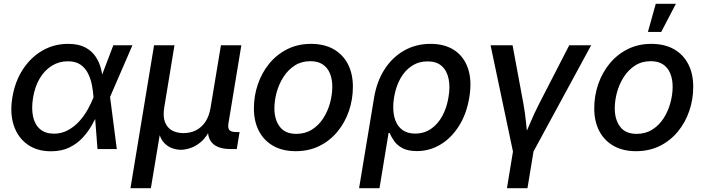

<svg xmlns="http://www.w3.org/2000/svg" viewBox="-20 -777 3675 1001"><path d="M245.6 11.7Q172.9 11.7 122.8 -24.2Q72.8 -60.1 51.8 -123.3Q30.8 -186.5 44.4 -268.6Q58.1 -352.1 99.1 -415Q140.1 -478 200.9 -513.2Q261.7 -548.3 335 -548.3Q389.2 -548.3 423.8 -530Q458.5 -511.7 478.3 -482.2Q498 -452.6 506.6 -418.2Q515.1 -383.8 516.6 -351.6H552.2L553.7 -272.9L588.9 0H488.3L467.3 -272Q465.3 -302.2 459 -334.7Q452.6 -367.2 438.5 -395Q424.3 -422.9 399.2 -440.2Q374 -457.5 333.5 -457.5Q288.1 -457.5 250.5 -434.3Q212.9 -411.1 187.5 -368.9Q162.1 -326.7 152.3 -267.6Q143.1 -210.4 152.6 -168.2Q162.1 -126 189.7 -103Q217.3 -80.1 261.2 -80.1Q300.8 -80.1 333.7 -97.9Q366.7 -115.7 392.6 -144Q418.5 -172.4 437 -205.6Q455.6 -238.8 467.3 -269L570.8 -541H670.4L552.7 -269L525.9 -192.4H493.2Q479 -160.2 459 -124.8Q439 -89.4 410.2 -58.3Q381.3 -27.3 341.1 -7.8Q300.8 11.7 245.6 11.7Z M660.2 204.1 783.2 -541H889.6L836.4 -217.3Q828.6 -170.4 840.1 -140.6Q851.6 -110.8 877 -96.9Q902.3 -83 936.5 -83Q972.2 -83 1001.2 -97.4Q1030.3 -111.8 1050.5 -141.6Q1070.8 -171.4 1078.1 -217.3L1131.8 -541H1238.3L1170.9 -133.3Q1167 -108.9 1176.3 -98.6Q1185.5 -88.4 1212.4 -88.4H1229L1214.4 0H1182.6Q1114.3 0 1085.2 -32.7Q1056.2 -65.4 1066.9 -127.9L1075.2 -177.2H1096.7Q1087.9 -123 1067.9 -87.6Q1047.9 -52.2 1022.2 -32.5Q996.6 -12.7 970.5 -4.4Q944.3 3.9 922.9 3.9Q900.9 3.9 877.4 -4.4Q854 -12.7 835.2 -32.7Q816.4 -52.7 808.1 -87.9Q799.8 -123 808.6 -177.2H830.1L766.6 204.1Z M1521.5 11.2Q1453.6 11.2 1404.8 -16.4Q1356 -43.9 1329.8 -94.2Q1303.7 -144.5 1303.7 -211.9Q1303.7 -276.9 1324.2 -337.2Q1344.7 -397.5 1383.5 -445.1Q1422.4 -492.7 1477.5 -520.5Q1532.7 -548.3 1601.6 -548.3Q1669.9 -548.3 1718.8 -520.8Q1767.6 -493.2 1793.7 -442.9Q1819.8 -392.6 1819.8 -324.7Q1819.8 -259.3 1799.3 -199Q1778.8 -138.7 1739.7 -91.1Q1700.7 -43.5 1645.5 -16.1Q1590.3 11.2 1521.5 11.2ZM1524.9 -79.1Q1571.3 -79.1 1606.7 -101.6Q1642.1 -124 1665.5 -160.6Q1689 -197.3 1700.7 -240.5Q1712.4 -283.7 1712.4 -324.7Q1712.4 -363.8 1700.2 -393.8Q1688 -423.8 1662.8 -440.9Q1637.7 -458 1598.1 -458Q1551.8 -458 1516.8 -435.5Q1481.9 -413.1 1458.3 -376.5Q1434.6 -339.8 1422.6 -296.6Q1410.6 -253.4 1410.6 -211.4Q1410.6 -153.8 1438.5 -116.5Q1466.3 -79.1 1524.9 -79.1Z M1852.1 204.1 1930.2 -267.1Q1944.3 -352.5 1984.9 -415.5Q2025.4 -478.5 2086.9 -513.4Q2148.4 -548.3 2224.6 -548.3Q2299.3 -548.3 2349.4 -514.9Q2399.4 -481.4 2420.2 -419.4Q2440.9 -357.4 2427.2 -272Q2413.6 -185.5 2374 -122.1Q2334.5 -58.6 2277.3 -23.9Q2220.2 10.7 2153.8 10.7Q2106.9 10.7 2078.4 -4.6Q2049.8 -20 2034.7 -42Q2019.5 -64 2011.2 -84H2005.9L1958.5 204.1ZM2144.5 -80.6Q2190.9 -80.6 2226.8 -105Q2262.7 -129.4 2286.1 -172.6Q2309.6 -215.8 2318.4 -271Q2327.6 -325.2 2318.6 -367.2Q2309.6 -409.2 2282.7 -433.1Q2255.9 -457 2209 -457Q2163.6 -457 2127.7 -433.8Q2091.8 -410.6 2068.1 -368.9Q2044.4 -327.1 2034.7 -271Q2025.4 -214.4 2034.9 -171.1Q2044.4 -127.9 2072.3 -104.2Q2100.1 -80.6 2144.5 -80.6Z M2655.3 17.6 2537.6 -541H2652.3L2709 -235.4Q2717.8 -186 2722.7 -136.5Q2727.5 -86.9 2732.9 -38.1H2702.1Q2723.6 -86.9 2744.4 -136.2Q2765.1 -185.5 2790.5 -235.4L2947.8 -541H3062L2758.8 17.6ZM2623 204.1 2657.2 -3.9H2764.2L2730 204.1Z M3295.9 11.2Q3228 11.2 3179.2 -16.4Q3130.4 -43.9 3104.2 -94.2Q3078.1 -144.5 3078.1 -211.9Q3078.1 -276.9 3098.6 -337.2Q3119.1 -397.5 3158 -445.1Q3196.8 -492.7 3252 -520.5Q3307.1 -548.3 3376 -548.3Q3444.3 -548.3 3493.2 -520.8Q3542 -493.2 3568.1 -442.9Q3594.2 -392.6 3594.2 -324.7Q3594.2 -259.3 3573.7 -199Q3553.2 -138.7 3514.2 -91.1Q3475.1 -43.5 3419.9 -16.1Q3364.7 11.2 3295.9 11.2ZM3299.3 -79.1Q3345.7 -79.1 3381.1 -101.6Q3416.5 -124 3439.9 -160.6Q3463.4 -197.3 3475.1 -240.5Q3486.8 -283.7 3486.8 -324.7Q3486.8 -363.8 3474.6 -393.8Q3462.4 -423.8 3437.3 -440.9Q3412.1 -458 3372.6 -458Q3326.2 -458 3291.3 -435.5Q3256.3 -413.1 3232.7 -376.5Q3209 -339.8 3197 -296.6Q3185.1 -253.4 3185.1 -211.4Q3185.1 -153.8 3212.9 -116.5Q3240.7 -79.1 3299.3 -79.1ZM3357.9 -610.4 3398.9 -757.3H3503.9L3427.2 -610.4Z"/></svg>

Font: Inter 17pt Medium
Style: Italic
Weight: 500
Italic angle: -9.3988°
Version: Version 4.001;git-66647c0bb